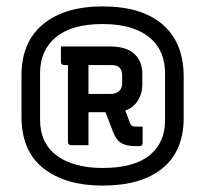

<svg xmlns="http://www.w3.org/2000/svg" viewBox="-20 -780 640 599"><path d="M300 -760Q422 -760 487.5 -703.5Q553 -647 553 -540V-412Q553 -309 487 -255Q421 -201 300 -201Q185 -201 116 -254.5Q47 -308 47 -417V-544Q47 -649 114.5 -704.5Q182 -760 300 -760ZM300 -705Q204 -705 154.5 -664Q105 -623 105 -552V-406Q105 -333 158 -294Q182 -276 218 -266Q254 -256 300 -256Q398 -256 446.5 -295.5Q495 -335 495 -405V-550Q495 -620 451 -659Q427 -681 389.5 -693Q352 -705 300 -705ZM324 -635Q373 -635 398.5 -612.5Q424 -590 424 -549V-517Q424 -488 410 -466Q396 -444 371 -435Q374 -426 378 -416.5Q382 -407 385 -397Q388 -390 391.5 -387.5Q395 -385 404 -385H425V-335Q425 -324 414 -324H404Q376 -324 359.5 -333Q343 -342 333 -368Q327 -384 321 -399Q315 -414 309 -430H256V-327H203Q192 -327 192 -338V-577H181Q170 -577 170 -588V-635ZM326 -577H256V-487H326Q342 -487 351.5 -496Q361 -505 361 -518V-546Q361 -561 352 -570Q345 -577 326 -577Z"/></svg>

Font: Recursive Mn Lnr St Med
Style: Regular
Weight: 500
Monospace: yes
Version: Version 1.079;hotconv 1.0.112;makeotfexe 2.5.65598; ttfautoh